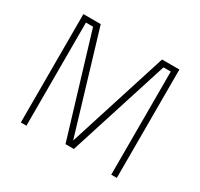

<svg xmlns="http://www.w3.org/2000/svg" viewBox="-147 -887 1120 1074"><g transform="rotate(30 413.0 -350.0)"><path d="M103 0V-700H215L407 -59L611 -700H723V0H687V-666H640L434 -20H380L185 -666H139V0Z"/></g></svg>

Font: TypoPRO Titillium Title
Style: Regular
Weight: 250
Designer: Campivisivi
Foundry: Accademia di Belle Arti di Urbino and students of MA course of Visual design
Version: 1.000